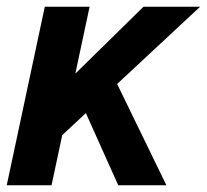

<svg xmlns="http://www.w3.org/2000/svg" viewBox="-36 -550 614 570"><path d="M136 -137 175 -319 390 -530H558ZM-16 0 97 -530H230L117 0ZM315 0 206 -243 297 -331 458 0Z"/></svg>

Font: Radio Canada Big SemiBold
Style: Italic
Weight: 600
Italic angle: -12°
Designer: Étienne Aubert Bonn
Foundry: Coppers and Brasses
Version: Version 1.001